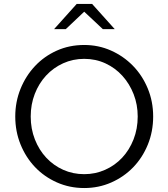

<svg xmlns="http://www.w3.org/2000/svg" viewBox="-20 -938 850 969"><path d="M57 0ZM753 -350Q753 -274 726 -208Q699 -142 652 -93.5Q605 -45 541.5 -17Q478 11 405 11Q331 11 267 -17.5Q203 -46 156.5 -95Q110 -144 83.5 -209.5Q57 -275 57 -350Q57 -424 83.5 -489.5Q110 -555 156.5 -604.5Q203 -654 266.5 -682.5Q330 -711 405 -711Q477 -711 540 -683Q603 -655 650.5 -606.5Q698 -558 725.5 -492Q753 -426 753 -350ZM675 -350Q675 -410 654.5 -462.5Q634 -515 598 -555Q562 -595 512.5 -618Q463 -641 405 -641Q348 -641 298.5 -618.5Q249 -596 212.5 -556.5Q176 -517 155.5 -464Q135 -411 135 -350Q135 -288 156 -234.5Q177 -181 213.5 -142Q250 -103 299 -81Q348 -59 405 -59Q461 -59 510.5 -81Q560 -103 596.5 -142Q633 -181 654 -234.5Q675 -288 675 -350ZM499 -791 405 -879 312 -791H253L367 -918H445L559 -791Z"/></svg>

Font: Rosa Sans Light
Style: Regular
Weight: 300
Designer: Pentagram / MCKL
Foundry: Pentagram / MCKL
Version: Version 1.005;September 16, 2019;FontCreator 11.5.0.2425 64-